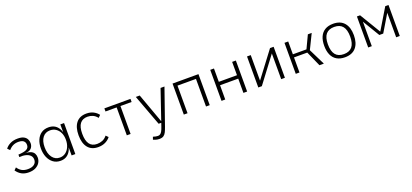

<svg xmlns="http://www.w3.org/2000/svg" viewBox="38 -1604 6243 2909"><g transform="rotate(-20 3159.5 -149.5)"><path d="M244 20Q175 20 127.5 -7Q80 -34 47 -82L83 -118Q110 -76 149.5 -53.5Q189 -31 247 -31Q313 -31 349 -59Q385 -87 385 -135Q385 -175 360 -201.5Q335 -228 290 -240Q245 -252 185 -247V-287Q280 -292 319 -313.5Q358 -335 358 -382Q358 -411 345.5 -430.5Q333 -450 309 -459.5Q285 -469 249 -469Q200 -469 161.5 -450.5Q123 -432 91 -394L55 -430Q85 -470 135.5 -495Q186 -520 256 -520Q318 -520 353 -501Q388 -482 403 -452Q418 -422 418 -388Q418 -338 386.5 -305Q355 -272 284 -272Q344 -272 379.5 -255.5Q415 -239 430 -210.5Q445 -182 445 -146Q445 -101 422 -63.5Q399 -26 354 -3Q309 20 244 20Z M756 20Q687 20 638 -16.5Q589 -53 562.5 -115.5Q536 -178 536 -257Q536 -334 561.5 -393.5Q587 -453 635 -486.5Q683 -520 752 -520Q849 -520 901.5 -450Q954 -380 954 -252Q954 -124 902 -52Q850 20 756 20ZM762 -30Q814 -30 853.5 -59Q893 -88 915.5 -138.5Q938 -189 938 -253Q938 -317 915.5 -365.5Q893 -414 852.5 -441.5Q812 -469 759 -469Q683 -469 639.5 -412.5Q596 -356 596 -256Q596 -153 641 -91.5Q686 -30 762 -30ZM938 0V-500H998V0Z M1560 -70Q1530 -30 1479.5 -5Q1429 20 1363 20Q1254 20 1197.5 -51Q1141 -122 1141 -250Q1141 -378 1197.5 -449Q1254 -520 1363 -520Q1428 -520 1476 -495Q1524 -470 1554 -430L1518 -394Q1485 -436 1445.5 -452.5Q1406 -469 1363 -469Q1283 -469 1242 -416Q1201 -363 1201 -253Q1201 -142 1241 -86.5Q1281 -31 1363 -31Q1408 -31 1449 -47.5Q1490 -64 1524 -106Z M1828 -450H1648V-500H2069V-450H1889V0H1828Z M2192 155Q2211 162 2233.5 166Q2256 170 2269 170Q2290 170 2306 159.5Q2322 149 2336 124Q2350 99 2364 57L2554 -500H2617L2415 78Q2399 124 2383 156Q2367 188 2342.5 204.5Q2318 221 2274 221Q2258 221 2243 218.5Q2228 216 2212 211Q2196 206 2177 198ZM2155 -500H2218L2399 0H2341Z M2747 -500H3165V0H3105V-445H2807V0H2747Z M3355 -500H3415V-285H3708V-500H3768V0H3708V-230H3415V0H3355Z M3948 -500H4008V-88L4319 -500H4377V0H4317V-414L4005 0H3948Z M4552 -500H4612V0H4552ZM4565 -293H4831L4929 -500H4991L4875 -263L5005 0H4934L4826 -243H4572Z M5341 20Q5263 20 5209.5 -12Q5156 -44 5129 -104.5Q5102 -165 5102 -250Q5102 -336 5129 -396Q5156 -456 5209.5 -488Q5263 -520 5341 -520Q5458 -520 5519 -449Q5580 -378 5580 -250Q5580 -122 5519 -51Q5458 20 5341 20ZM5341 -31Q5431 -31 5475.5 -85Q5520 -139 5520 -248Q5520 -360 5476 -414.5Q5432 -469 5341 -469Q5252 -469 5207 -416Q5162 -363 5162 -253Q5162 -142 5206 -86.5Q5250 -31 5341 -31Z M5720 -500H5771L5974 -163L6177 -500H6229V0H6171V-395L6006 -120H5943L5778 -395V0H5720Z"/></g></svg>

Font: Moderustic Light
Style: Regular
Weight: 300
Designer: Tural Alisoy
Foundry: TAFT Foundry
Version: Version 2.120